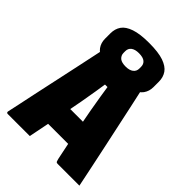

<svg xmlns="http://www.w3.org/2000/svg" viewBox="-253 -1030 1155 1155"><g transform="rotate(45 325.0 -452.0)"><path d="M151 -287H348Q367 -287 384.5 -287Q402 -287 421 -287L467 -296L480 -213L493 -130H161Q158 -130 155.5 -131.5Q153 -133 151.5 -135.5Q150 -138 150 -141ZM213 0Q166 0 119 0Q72 0 25 0Q23 0 20.5 -1Q18 -2 16.5 -5Q15 -8 16 -13Q25 -53 34.5 -99Q44 -145 55 -196Q66 -247 77.5 -300.5Q89 -354 100.5 -407Q112 -460 123 -511.5Q134 -563 144 -610.5Q154 -658 163 -700Q241 -700 321 -700Q401 -700 476 -700Q480 -700 482 -699Q484 -698 485.5 -695.5Q487 -693 488 -689Q502 -625 516.5 -559Q531 -493 545.5 -424Q560 -355 575.5 -284Q591 -213 606 -140Q613 -105 620.5 -70.5Q628 -36 635 0Q589 0 542 0Q495 0 452 0Q445 0 441.5 -1.5Q438 -3 436 -8.5Q434 -14 431 -26Q418 -90 405.5 -149.5Q393 -209 382.5 -264Q372 -319 362.5 -371Q353 -423 345.5 -471.5Q338 -520 331 -566L364 -539H286L318 -566Q311 -519 303 -469.5Q295 -420 285.5 -367Q276 -314 264.5 -256.5Q253 -199 240 -135Q227 -71 213 0ZM325 -904Q404 -904 448.5 -888.5Q493 -873 512 -845.5Q531 -818 531 -780V-734Q531 -699 512 -672.5Q493 -646 448 -631Q403 -616 325 -616Q247 -616 202 -631Q157 -646 138 -672.5Q119 -699 119 -734V-780Q119 -818 138 -845.5Q157 -873 202.5 -888.5Q248 -904 325 -904ZM325 -817Q293 -817 275.5 -804Q258 -791 258 -767V-753Q258 -741 262.5 -732Q267 -723 275 -716Q284 -709 296.5 -706Q309 -703 325 -703Q357 -703 374.5 -716.5Q392 -730 392 -753V-767Q392 -778 388.5 -787Q385 -796 377 -803Q369 -810 356 -813.5Q343 -817 325 -817Z"/></g></svg>

Font: Recursive Black
Style: Regular
Weight: 900
Version: Version 1.085